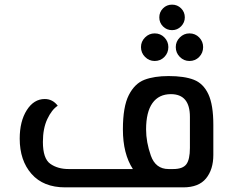

<svg xmlns="http://www.w3.org/2000/svg" viewBox="-20 -808 1005 828"><path d="M900 -270V-140Q900 -77 868.5 -38.5Q837 0 770 0H261Q167 0 116 -58Q65 -116 65 -210Q65 -285 95.5 -333Q126 -381 173 -381Q207 -381 229 -352Q203 -335 184 -294.5Q165 -254 165 -196Q165 -124 197 -101.5Q229 -79 276 -79H553Q510 -145 510 -250Q510 -348 535.5 -398Q561 -448 603 -464Q645 -480 707 -480Q775 -480 816 -464Q857 -448 878.5 -402Q900 -356 900 -270ZM799 -304Q799 -402 717 -402Q665 -402 637.5 -363.5Q610 -325 610 -250Q610 -195 630.5 -137Q651 -79 707 -79H727Q768 -79 783.5 -99.5Q799 -120 799 -170ZM777 -733Q777 -711 761 -694.5Q745 -678 722 -678Q699 -678 683 -694Q667 -710 667 -733Q667 -756 683 -772Q699 -788 722 -788Q745 -788 761 -772Q777 -756 777 -733ZM706 -605Q706 -580 689 -562.5Q672 -545 647 -545Q623 -545 605.5 -562.5Q588 -580 588 -605Q588 -629 605.5 -646.5Q623 -664 647 -664Q672 -664 689 -646.5Q706 -629 706 -605ZM856 -605Q856 -580 839 -562.5Q822 -545 797 -545Q773 -545 755.5 -562.5Q738 -580 738 -605Q738 -629 755.5 -646.5Q773 -664 797 -664Q822 -664 839 -646.5Q856 -629 856 -605Z"/></svg>

Font: El Messiri Medium
Style: Regular
Weight: 500
Designer: Mohamed Gaber
Foundry: Kief Type Foundry
Version: Version 2.007